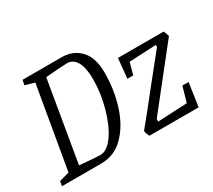

<svg xmlns="http://www.w3.org/2000/svg" viewBox="-116 -813 1141 1028"><g transform="rotate(-30 454.5 -299.5)"><path d="M508 -412Q508 -309 478.5 -214.5Q449 -120 390.5 -60Q332 0 249 0H6L11 -29L73 -46L160 -552L102 -569L108 -599H351Q419 -599 463.5 -553Q508 -507 508 -412ZM437 -416Q437 -483 416.5 -520Q396 -557 358 -557Q333 -557 225 -548L141 -51Q242 -42 268 -42Q311 -42 350 -98Q389 -154 413 -241.5Q437 -329 437 -416ZM834 -145 872 -144 851 0H547Q543 -6 539 -17Q535 -28 534 -36Q604 -121 689 -229L820 -392L819 -404L653 -396L633 -323H597L609 -445H891Q895 -438 898.5 -428.5Q902 -419 904 -410L626 -59L625 -42L807 -51Z"/></g></svg>

Font: Grenze Light
Style: Italic
Weight: 300
Italic angle: -10°
Designer: Renata Polastri
Foundry: Omnibus-Type
Version: Version 1.002; ttfautohint (v1.8)